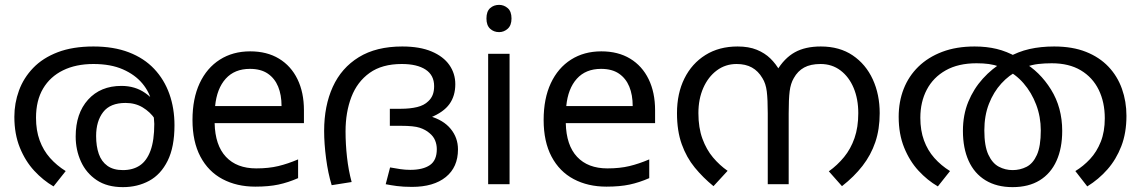

<svg xmlns="http://www.w3.org/2000/svg" viewBox="-20 -757 4688 789"><path d="M364 -566Q447 -566 509.5 -542Q572 -518 613.5 -474Q655 -430 676 -371Q697 -312 697 -242Q697 -153 669 -96.5Q641 -40 593 -14Q545 12 485 12Q420 12 377 -17Q334 -46 312.5 -93.5Q291 -141 291 -196Q291 -291 342 -347.5Q393 -404 479 -404Q535 -404 576.5 -375Q618 -346 642 -301Q666 -256 668 -206L643 -209Q636 -240 616.5 -268.5Q597 -297 566.5 -315.5Q536 -334 496 -334Q433 -334 404 -296.5Q375 -259 375 -198Q375 -156 386 -124.5Q397 -93 421.5 -75.5Q446 -58 485 -58Q526 -58 554.5 -77Q583 -96 598.5 -138Q614 -180 614 -248Q614 -250 612.5 -270Q611 -290 607 -310Q606 -315 606 -323Q606 -331 604 -335Q595 -378 565 -414Q535 -450 485 -472Q435 -494 364 -494Q292 -494 239 -468Q186 -442 157 -393Q128 -344 128 -273Q128 -221 143 -180Q158 -139 185.5 -108Q213 -77 250 -54L200 9Q157 -16 120.5 -55.5Q84 -95 61.5 -150.5Q39 -206 39 -277Q39 -333 58 -385Q77 -437 116.5 -478Q156 -519 217.5 -542.5Q279 -566 364 -566Z M1008 -546Q1077 -546 1126.5 -516Q1176 -486 1202.5 -431.5Q1229 -377 1229 -304V-251H862Q864 -160 908.5 -112.5Q953 -65 1033 -65Q1084 -65 1123.5 -74.5Q1163 -84 1205 -102V-25Q1164 -7 1124 1.5Q1084 10 1029 10Q953 10 894.5 -21Q836 -52 803.5 -113.5Q771 -175 771 -264Q771 -352 800.5 -415Q830 -478 883.5 -512Q937 -546 1008 -546ZM1007 -474Q944 -474 907.5 -433.5Q871 -393 864 -321H1137Q1137 -367 1123 -401Q1109 -435 1080.5 -454.5Q1052 -474 1007 -474Z M1633 -566Q1705 -566 1753.5 -545.5Q1802 -525 1826.5 -490Q1851 -455 1851 -411Q1851 -363 1827 -329.5Q1803 -296 1749 -274L1745 -280Q1802 -264 1832 -227.5Q1862 -191 1862 -143Q1862 -70 1812 -29.5Q1762 11 1673 11Q1637 11 1611 7.5Q1585 4 1565 0L1583 -69Q1605 -65 1625 -62Q1645 -59 1666 -59Q1718 -59 1746.5 -78.5Q1775 -98 1775 -144Q1775 -163 1768 -180Q1761 -197 1745 -210Q1729 -224 1705 -232Q1681 -240 1628 -240H1582V-310H1627Q1665 -310 1694 -317Q1723 -324 1740 -341Q1752 -352 1758 -367Q1764 -382 1764 -403Q1764 -448 1729 -471Q1694 -494 1631 -494Q1550 -494 1499 -457.5Q1448 -421 1424 -358.5Q1400 -296 1400 -217Q1400 -165 1406 -111Q1412 -57 1425 -9L1343 4Q1328 -45 1320 -106Q1312 -167 1312 -219Q1312 -322 1347.5 -400Q1383 -478 1454.5 -522Q1526 -566 1633 -566Z M2074 -536V0H1986V-536ZM2031 -737Q2051 -737 2066.5 -723.5Q2082 -710 2082 -681Q2082 -653 2066.5 -639Q2051 -625 2031 -625Q2009 -625 1994 -639Q1979 -653 1979 -681Q1979 -710 1994 -723.5Q2009 -737 2031 -737Z M2451 -546Q2520 -546 2569.5 -516Q2619 -486 2645.5 -431.5Q2672 -377 2672 -304V-251H2305Q2307 -160 2351.5 -112.5Q2396 -65 2476 -65Q2527 -65 2566.5 -74.5Q2606 -84 2648 -102V-25Q2607 -7 2567 1.5Q2527 10 2472 10Q2396 10 2337.5 -21Q2279 -52 2246.5 -113.5Q2214 -175 2214 -264Q2214 -352 2243.5 -415Q2273 -478 2326.5 -512Q2380 -546 2451 -546ZM2450 -474Q2387 -474 2350.5 -433.5Q2314 -393 2307 -321H2580Q2580 -367 2566 -401Q2552 -435 2523.5 -454.5Q2495 -474 2450 -474Z M3011 -566Q3057 -566 3090 -552.5Q3123 -539 3146 -516.5Q3169 -494 3185 -465L3172 -466Q3203 -518 3246 -542Q3289 -566 3353 -566Q3430 -566 3484 -529.5Q3538 -493 3566.5 -431Q3595 -369 3595 -292Q3595 -226 3577 -173Q3559 -120 3524.5 -75.5Q3490 -31 3440 8L3386 -53Q3421 -78 3448.5 -111.5Q3476 -145 3491.5 -189.5Q3507 -234 3507 -292Q3507 -350 3488 -395.5Q3469 -441 3434 -467.5Q3399 -494 3352 -494Q3311 -494 3284.5 -479.5Q3258 -465 3242 -436Q3229 -414 3225 -382Q3221 -350 3221 -291V0H3135V-291Q3135 -348 3131 -381Q3127 -414 3113 -436Q3096 -465 3070 -479.5Q3044 -494 3007 -494Q2961 -494 2925.5 -467.5Q2890 -441 2870 -395.5Q2850 -350 2850 -292Q2850 -232 2866.5 -187Q2883 -142 2910 -110Q2937 -78 2970 -55L2912 8Q2869 -27 2835 -68.5Q2801 -110 2781.5 -164.5Q2762 -219 2762 -292Q2762 -373 2792.5 -434.5Q2823 -496 2879 -531Q2935 -566 3011 -566Z M4141 12Q4076 12 4030 -16Q3984 -44 3960.5 -96Q3937 -148 3937 -219Q3937 -285 3959 -338.5Q3981 -392 4019 -434Q4057 -476 4105 -504L4120 -520Q4164 -545 4210.5 -555.5Q4257 -566 4312 -566Q4387 -566 4442.5 -544Q4498 -522 4535 -483Q4572 -444 4590.5 -392Q4609 -340 4609 -281Q4609 -211 4588 -156.5Q4567 -102 4531 -61Q4495 -20 4448 9L4399 -54Q4432 -74 4459.5 -103.5Q4487 -133 4503.5 -174.5Q4520 -216 4520 -271Q4520 -337 4495 -388Q4470 -439 4421.5 -468Q4373 -497 4302 -497Q4272 -497 4246.5 -494Q4221 -491 4196 -482L4165 -467Q4127 -449 4095 -414Q4063 -379 4044 -330.5Q4025 -282 4025 -221Q4025 -157 4041.5 -121.5Q4058 -86 4084.5 -72Q4111 -58 4141 -58Q4172 -58 4198.5 -71.5Q4225 -85 4241 -120.5Q4257 -156 4257 -221Q4257 -277 4238 -327Q4219 -377 4186 -415Q4153 -453 4109 -473L4088 -483Q4065 -491 4043 -494Q4021 -497 3993 -497Q3918 -497 3866.5 -468Q3815 -439 3788.5 -388.5Q3762 -338 3762 -273Q3762 -221 3777 -180Q3792 -139 3819.5 -108Q3847 -77 3884 -54L3834 9Q3791 -16 3754.5 -55.5Q3718 -95 3695.5 -150.5Q3673 -206 3673 -277Q3673 -339 3693.5 -391.5Q3714 -444 3754 -483Q3794 -522 3852 -544Q3910 -566 3985 -566Q4034 -566 4075.5 -556Q4117 -546 4158 -523L4183 -503Q4253 -463 4299 -389Q4345 -315 4345 -219Q4345 -148 4321.5 -96Q4298 -44 4252.5 -16Q4207 12 4141 12Z"/></svg>

Font: lmalayalam05
Style: Book
Weight: 400
Designer: Jelle Bosma - Monotype Design Team
Foundry: Monotype Imaging Inc.
Version: Version 2.003